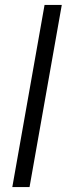

<svg xmlns="http://www.w3.org/2000/svg" viewBox="-20 -760 271 780"><path d="M30 0 161 -740H231L100 0Z"/></svg>

Font: Poppins Light
Style: Italic
Weight: 300
Italic angle: -10°
Designer: Ninad Kale (Devanagari), Jonny Pinhorn (Latin)
Foundry: Indian Type Foundry
Version: Version 3.200;PS 1.000;hotconv 16.6.54;makeotf.lib2.5.65590